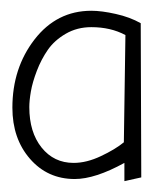

<svg xmlns="http://www.w3.org/2000/svg" viewBox="-20 -704 281 355"><path d="M240.2 -661.1Q220.2 -672.4 194.1 -678.2Q168 -684.1 148.9 -684.1Q85 -684.1 43.9 -631.1Q2.9 -578.1 2.9 -504.9Q2.9 -447.8 35.4 -410.4Q67.9 -373 118.2 -373Q155.8 -373 210 -402.8V-369.1L241.2 -376ZM209 -440.9Q192.9 -427.7 166.5 -415.3Q140.1 -402.8 116.2 -402.8Q79.6 -402.8 56.9 -431.2Q34.2 -459.5 34.2 -505.9Q34.2 -518.1 37.1 -534.9Q40 -551.8 48.1 -573Q56.2 -594.2 68.4 -611.8Q80.6 -629.4 101.6 -641.6Q122.6 -653.8 148.9 -653.8Q184.6 -653.8 211.9 -639.2Z"/></svg>

Font: Comic Neue Angular Light
Style: Regular
Weight: 300
Designer: Craig Rozynski
Foundry: Craig Rozynski
Version: Version 2.003